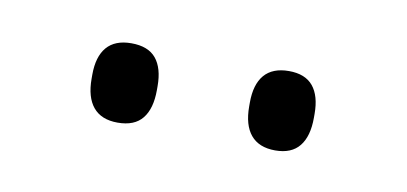

<svg xmlns="http://www.w3.org/2000/svg" viewBox="-27 -703 356 168"><g transform="rotate(10 151.0 -619.0)"><path d="M81 -583Q66.5 -583 59.2 -591.8Q52 -600.5 52 -617V-620.5Q52 -636.5 59.2 -645Q66.5 -653.5 81 -653.5Q96 -653.5 103 -645Q110 -636.5 110 -620.5V-617Q110 -600.5 103 -591.8Q96 -583 81 -583ZM221 -583Q206.5 -583 199.2 -591.8Q192 -600.5 192 -617V-620.5Q192 -636.5 199.2 -645Q206.5 -653.5 221 -653.5Q235.5 -653.5 242.5 -645Q249.5 -636.5 249.5 -620.5V-617Q249.5 -600.5 242.5 -591.8Q235.5 -583 221 -583Z"/></g></svg>

Font: Anek Gujarati Medium ExtraLight
Style: Regular
Weight: 250
Version: Version 1.003